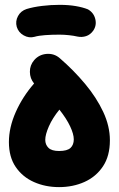

<svg xmlns="http://www.w3.org/2000/svg" viewBox="-20 -702 489 789"><path d="M16.6 -118.2Q16.6 -178.2 44.7 -241.5Q72.8 -304.7 120.1 -358.9Q103 -379.4 102.8 -406.7Q102.5 -434.1 120.6 -455.1Q140.6 -478 171.6 -480.5Q202.6 -482.9 225.6 -462.9Q283.2 -413.1 329.8 -357.2Q376.5 -301.3 404.1 -242.4Q431.6 -183.6 431.6 -125.5Q431.6 -61 403.1 -18.3Q374.5 24.4 327.1 45.7Q279.8 66.9 222.7 66.9Q166.5 66.9 119.6 46.1Q72.8 25.4 44.7 -15.6Q16.6 -56.6 16.6 -118.2ZM166 -127.4Q166 -107.4 179.2 -94.5Q192.4 -81.5 222.7 -81.5Q256.3 -81.5 269.8 -94.2Q283.2 -106.9 283.2 -129.4Q283.2 -150.9 268.3 -182.6Q253.4 -214.4 224.1 -251.5Q195.8 -216.8 180.9 -182.9Q166 -148.9 166 -127.4ZM48.8 -591.8Q42.5 -614.7 54 -636Q65.4 -657.2 89.4 -665Q116.7 -673.3 152.8 -677.7Q189 -682.1 224.6 -682.1Q261.7 -682.1 291.3 -677Q320.8 -671.9 341.3 -663.6Q365.2 -649.9 371.6 -623.8Q377.9 -597.7 363.3 -576.2Q351.1 -559.1 333.7 -553.5Q316.4 -547.9 297.9 -551.8Q283.7 -555.2 263.4 -557.4Q243.2 -559.6 224.6 -559.6Q191.9 -559.6 165.3 -557.6Q138.7 -555.7 122.1 -550.8Q99.1 -544.4 77.4 -556.6Q55.7 -568.8 48.8 -591.8Z"/></svg>

Font: Mikhak-FD ExtraBold
Style: Regular
Weight: 800
Designer: Amin Abedi
Version: Version 3.2